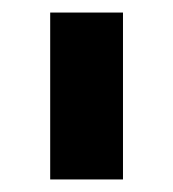

<svg xmlns="http://www.w3.org/2000/svg" viewBox="-20 -720 275 306"><path d="M60 -700H176V-434H60Z"/></svg>

Font: Argentum Sans SemiBold
Style: Regular
Weight: 600
Designer: Julieta Ulanovsky (Modified by Cristiano Sobral)
Foundry: Julieta Ulanovsky
Version: Version 5.001;November 22, 2018;FontCreator 11.5.0.2425 64-b